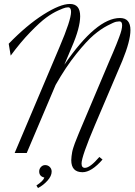

<svg xmlns="http://www.w3.org/2000/svg" viewBox="-20 -773 680 970"><path d="M396 -142 533 -466Q538 -477 550.5 -506.5Q563 -536 568.5 -550Q574 -564 582 -585Q590 -606 593.5 -620.5Q597 -635 597 -645Q597 -665 583 -665Q577 -665 566.5 -663Q556 -661 522.5 -643.5Q489 -626 453.5 -596Q418 -566 365 -500Q312 -434 261 -344L115 0H54L281 -536Q339 -672 339 -713Q339 -736 324 -736Q320 -736 311.5 -734.5Q303 -733 274 -720Q245 -707 213.5 -684Q182 -661 133 -610.5Q84 -560 34 -492L24 -552Q115 -646 199.5 -699.5Q284 -753 333 -753Q385 -753 385 -691Q385 -633 343 -536L305 -446Q467 -682 586 -682Q639 -682 639 -621Q639 -566 598 -466L460 -142Q392 18 392 53Q392 75 409 75Q435 75 482 20L498 33Q442 97 397 97Q340 97 340 36Q340 27 341.5 16Q343 5 344.5 -4Q346 -13 350.5 -27Q355 -41 358 -49Q361 -57 367.5 -73Q374 -89 376.5 -95.5Q379 -102 386.5 -119.5Q394 -137 396 -142ZM172 177 164 164Q199 141 204 124Q178 118 178 93Q178 80 187 70.5Q196 61 208 61Q222 61 231.5 70.5Q241 80 241 94Q241 116 220 139.5Q199 163 172 177Z"/></svg>

Font: Dynalight
Style: Regular
Weight: 400
Designer: Astigmatic (AOETI)
Foundry: Astigmatic (AOETI)
Version: Version 1.000